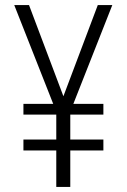

<svg xmlns="http://www.w3.org/2000/svg" viewBox="-20 -734 499 754"><path d="M229 -356 94 -714H36L189 -326H72V-284H201V-186H72V-143H201V0H256V-143H386V-186H256V-284H386V-326H268L421 -714H364Z"/></svg>

Font: Noto Sans Armenian Condensed Light
Style: Regular
Weight: 300
Width: 3
Designer: Monotype Design Team
Foundry: Monotype Imaging Inc.
Version: Version 2.008